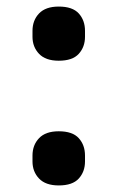

<svg xmlns="http://www.w3.org/2000/svg" viewBox="-20 -554 359 585"><path d="M159 11Q119 11 99 -10Q79 -31 79 -62V-80Q79 -112 99 -133Q119 -154 159 -154Q201 -154 220 -133Q239 -112 239 -80V-62Q239 -31 220 -10Q201 11 159 11ZM159 -369Q119 -369 99 -390Q79 -411 79 -442V-460Q79 -492 99 -513Q119 -534 159 -534Q201 -534 220 -513Q239 -492 239 -460V-442Q239 -411 220 -390Q201 -369 159 -369Z"/></svg>

Font: IBM Plex Sans SemiBold
Style: Regular
Weight: 600
Designer: Mike Abbink, Paul van der Laan, Pieter van Rosmalen
Foundry: Bold Monday
Version: Version 3.201